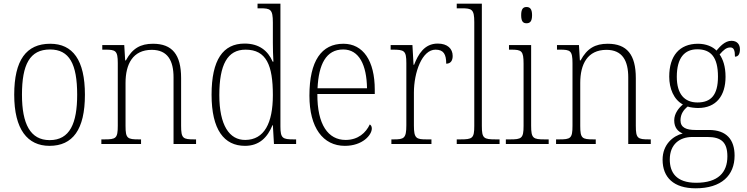

<svg xmlns="http://www.w3.org/2000/svg" viewBox="-20 -780 4044 1040"><path d="M248 10C374 10 440 -78 440 -267C440 -455 374 -543 252 -543C122 -543 57 -454 57 -267C57 -79 129 10 248 10ZM249 -21C144 -21 99 -109 99 -267C99 -430 141 -512 251 -512C356 -512 398 -433 398 -267C398 -113 359 -21 249 -21Z M529 0H744V-25H733C670 -25 660 -30 660 -98V-331C660 -432 699 -510 802 -510C889 -510 920 -450 920 -361V0H1042V-25H1033C971 -25 961 -30 961 -99V-357C961 -484 913 -543 809 -543C741 -543 697 -518 662 -453H658L653 -536H534V-511H550C606 -511 618 -506 618 -438V-99C618 -30 608 -25 545 -25H529Z M1307 10C1385 10 1429 -36 1456 -102H1458L1464 0H1584V-25H1571C1511 -25 1499 -31 1499 -95V-760H1375V-735H1390C1445 -735 1458 -730 1458 -658V-548C1458 -517 1459 -480 1461 -446H1457C1431 -506 1383 -544 1305 -544C1188 -544 1126 -456 1126 -267C1126 -77 1194 10 1307 10ZM1309 -22C1222 -21 1168 -102 1168 -265C1168 -430 1212 -511 1310 -511C1423 -511 1458 -426 1458 -265C1458 -112 1411 -23 1309 -22Z M1848 10C1944 10 1994 -49 1994 -84C1994 -96 1989 -102 1983 -106C1962 -61 1920 -22 1852 -22C1758 -22 1698 -104 1699 -271H2010V-294C2010 -451 1947 -543 1840 -543C1722 -543 1656 -451 1656 -262C1656 -88 1730 10 1848 10ZM1968 -302H1700C1706 -431 1746 -512 1839 -512C1926 -512 1966 -427 1968 -302Z M2100 0H2317V-25H2291C2235 -25 2222 -30 2222 -100V-278C2222 -388 2266 -511 2339 -511C2383 -511 2397 -486 2397 -435C2422 -435 2432 -453 2432 -477C2432 -516 2404 -544 2351 -544C2278 -544 2245 -485 2223 -429H2220L2214 -536H2096V-511H2106C2170 -511 2181 -506 2181 -438V-101C2181 -30 2168 -25 2112 -25H2100Z M2454 0H2686V-25H2667C2600 -25 2590 -30 2590 -98V-760H2454V-735H2480C2536 -735 2549 -730 2549 -660V-98C2549 -30 2539 -25 2472 -25H2454Z M2832 -654C2850 -654 2862 -663 2862 -698C2862 -732 2850 -742 2832 -742C2814 -742 2803 -732 2803 -698C2803 -663 2814 -654 2832 -654ZM2720 0H2952V-25H2931C2868 -25 2857 -30 2857 -99V-536H2737V-511H2749C2805 -511 2816 -505 2816 -435V-98C2816 -30 2805 -25 2742 -25H2720Z M2992 0H3207V-25H3196C3133 -25 3123 -30 3123 -98V-331C3123 -432 3162 -510 3265 -510C3352 -510 3383 -450 3383 -361V0H3505V-25H3496C3434 -25 3424 -30 3424 -99V-357C3424 -484 3376 -543 3272 -543C3204 -543 3160 -518 3125 -453H3121L3116 -536H2997V-511H3013C3069 -511 3081 -506 3081 -438V-99C3081 -30 3071 -25 3008 -25H2992Z M3748 240C3888 240 3959 170 3959 63C3959 -23 3916 -76 3820 -76H3747C3699 -76 3666 -88 3666 -128C3666 -163 3684 -186 3705 -203C3716 -198 3746 -195 3761 -195C3860 -195 3910 -262 3910 -364C3910 -421 3896 -459 3878 -485C3899 -509 3914 -523 3936 -523C3955 -523 3961 -507 3961 -473C3980 -473 3988 -489 3988 -513C3988 -538 3974 -559 3942 -559C3906 -559 3879 -527 3861 -506C3841 -527 3805 -543 3761 -543C3660 -543 3605 -477 3605 -365C3605 -301 3629 -241 3679 -214C3658 -197 3632 -166 3632 -128C3632 -88 3653 -67 3678 -57C3626 -44 3569 2 3569 85C3569 181 3629 240 3748 240ZM3758 -225C3688 -225 3646 -270 3646 -364C3646 -468 3689 -513 3757 -513C3830 -513 3869 -471 3869 -365C3869 -265 3831 -225 3758 -225ZM3751 210C3642 210 3608 153 3608 84C3608 1 3662 -38 3730 -38H3812C3886 -38 3920 -10 3920 67C3920 154 3870 210 3751 210Z"/></svg>

Font: Noto Serif Sinhala SemiCondensed ExtraLight
Style: Regular
Weight: 200
Width: 4
Designer: Jelle Bosma - Monotype Design Team
Foundry: Monotype Imaging Inc.
Version: Version 2.007